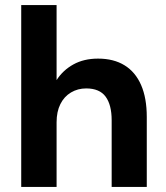

<svg xmlns="http://www.w3.org/2000/svg" viewBox="-20 -740 658 760"><path d="M64 0V-720H204V-423Q229 -462 270.5 -485Q312 -508 368 -508Q430 -508 473 -481.5Q516 -455 538.5 -403.5Q561 -352 561 -277V0H422V-264Q422 -325 398 -357.5Q374 -390 321 -390Q288 -390 261 -374Q234 -358 219 -328Q204 -298 204 -256V0Z"/></svg>

Font: DM Sans 24pt ExtraBold
Style: Regular
Weight: 800
Designer: Colophon Foundry, Jonny Pinhorn
Foundry: Colophon Foundry
Version: Version 4.004;gftools[0.9.30]